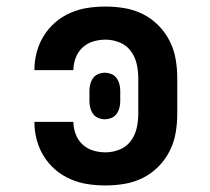

<svg xmlns="http://www.w3.org/2000/svg" viewBox="-20 -558 640 586"><path d="M302 8Q275 8 248 4Q221 0 195.5 -11Q170 -22 149 -40Q128 -58 113.5 -81.5Q99 -105 92 -131.5Q85 -158 85 -186Q85 -186 85 -186Q85 -186 85 -186H204Q204 -186 204 -186Q204 -186 204 -186Q204 -167 211 -148.5Q218 -130 232 -117Q246 -104 264.5 -98.5Q283 -93 302 -93Q324 -93 345 -101.5Q366 -110 379 -127.5Q392 -145 397 -166.5Q402 -188 402 -210V-320Q402 -342 397 -363.5Q392 -385 379 -402.5Q366 -420 345 -428.5Q324 -437 302 -437Q283 -437 264.5 -431.5Q246 -426 232 -413Q218 -400 211 -381.5Q204 -363 204 -344Q204 -344 204 -344Q204 -344 204 -344H85Q85 -344 85 -344Q85 -344 85 -344Q85 -372 92 -398.5Q99 -425 113.5 -448.5Q128 -472 149 -490Q170 -508 195.5 -519Q221 -530 248 -534Q275 -538 302 -538Q332 -538 361 -533Q390 -528 416 -515Q442 -502 463 -481Q484 -460 497.5 -433.5Q511 -407 516 -378Q521 -349 521 -320V-210Q521 -181 516 -152Q511 -123 497.5 -96.5Q484 -70 463 -49Q442 -28 416 -15Q390 -2 361 3Q332 8 302 8ZM300 -194Q290 -194 280 -198Q270 -202 264 -210.5Q258 -219 255.5 -229Q253 -239 253 -249V-281Q253 -291 255.5 -301Q258 -311 264 -319.5Q270 -328 280 -332Q290 -336 300 -336Q310 -336 320 -332Q330 -328 336 -319.5Q342 -311 344.5 -301Q347 -291 347 -281V-249Q347 -239 344.5 -229Q342 -219 336 -210.5Q330 -202 320 -198Q310 -194 300 -194Z"/></svg>

Font: Iosevka Slab Extended
Style: Bold
Weight: 700
Width: 7
Monospace: yes
Designer: Belleve Invis
Foundry: Belleve Invis
Version: Version 11.1.0; ttfautohint (v1.8.3)